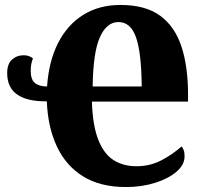

<svg xmlns="http://www.w3.org/2000/svg" viewBox="-20 -745 827 775"><path d="M488 10Q385 10 315.5 -33Q246 -76 209.5 -154Q173 -232 169 -336Q91 -335 50 -363Q9 -391 9 -450Q9 -487 28.5 -504.5Q48 -522 76 -522Q88 -522 98 -518Q108 -514 113 -509Q104 -488 104 -459Q104 -424 121 -410Q138 -396 170 -396Q177 -498 214.5 -571.5Q252 -645 316 -685Q380 -725 466 -725Q567 -725 626.5 -681.5Q686 -638 712.5 -557Q739 -476 739 -363V-335H351Q354 -239 376.5 -181.5Q399 -124 438 -99Q477 -74 531 -74Q585 -74 630.5 -97.5Q676 -121 713 -154Q718 -148 721.5 -139Q725 -130 725 -114Q725 -80 692.5 -52Q660 -24 606 -7Q552 10 488 10ZM552 -396Q551 -530 529.5 -593Q508 -656 458 -656Q411 -656 383.5 -595.5Q356 -535 354 -396Z"/></svg>

Font: Noto Serif Condensed Black
Style: Regular
Weight: 900
Width: 3
Designer: Monotype Design Team
Foundry: Monotype Imaging Inc.
Version: Version 2.015; ttfautohint (v1.8.4.7-5d5b)